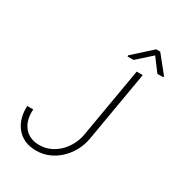

<svg xmlns="http://www.w3.org/2000/svg" viewBox="-207 -1021 1082 1165"><g transform="rotate(30 334.0 -438.5)"><path d="M509.8 -710.9 424.8 -215.8Q417.5 -179.2 399.4 -145.5Q381.3 -111.8 355 -85.9Q328.1 -60.1 293.9 -44.7Q259.8 -29.3 220.7 -29.3Q183.1 -28.8 155.3 -42.2Q127.4 -55.7 110.4 -78.6Q92.8 -101.6 85.4 -132.3Q78.1 -163.1 81.1 -198.2H39.1Q36.6 -154.8 47.4 -116.7Q58.1 -78.6 81.1 -50.8Q103.5 -22.5 138.4 -6.3Q173.3 9.8 219.7 9.8Q267.6 9.8 309.3 -8.5Q351.1 -26.9 383.3 -58.1Q415.5 -88.9 437.5 -129.6Q459.5 -170.4 467.3 -215.8L552.2 -710.9ZM668 -769 572.8 -887.2H544.9L416 -771L415.5 -762.7H458L557.6 -852.1L625.5 -761.7L667 -762.2Z"/></g></svg>

Font: Roboto Mono ExtraLight
Style: Italic
Weight: 250
Italic angle: -10°
Monospace: yes
Designer: Google
Version: Version 3.000